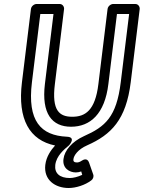

<svg xmlns="http://www.w3.org/2000/svg" viewBox="-20 -699 720 962"><path d="M140 -287 182 -629H248L205 -278C187 -129 241 -64 336 -64C432 -64 505 -128 523 -278L566 -629H627L585 -287C564 -113 507 -64 401 -17C341 10 303 55 298 98C292 144 328 165 360 165C369 165 379 163 387 160L392 177C371 187 347 193 330 193C279 193 252 169 257 127C263 81 301 50 326 29C326 29 364 -12 315 -14C185 -20 116 -92 140 -287ZM90 -287C67 -100 129 4 256 30C236 52 212 85 207 127C198 203 257 243 324 243C361 243 407 228 437 205C446 199 451 186 447 175L426 115C417 90 396 102 390 106C381 112 373 115 366 115C352 115 346 110 348 98C350 81 369 50 417 29C537 -24 612 -99 635 -287L680 -654C681 -665 673 -679 658 -679H547C536 -679 521 -669 519 -654L473 -278C457 -144 406 -114 342 -114C279 -114 238 -143 255 -278L301 -654C302 -665 294 -679 279 -679H163C152 -679 137 -669 135 -654Z"/></svg>

Font: Falling Sky
Style: OuObl
Weight: 400
Designer: Paul D. Hunt
Foundry: Adobe Systems Incorporated
Version: Version 1.02